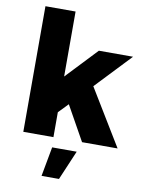

<svg xmlns="http://www.w3.org/2000/svg" viewBox="-103 -813 839 1117"><g transform="rotate(10 316.5 -254.0)"><path d="M630 0H420L306 -204L251 -147V0H73V-742H251V-358L424 -541H626L428 -332ZM325 234H222L254 60H399Z"/></g></svg>

Font: Argentum Novus
Style: Bold
Weight: 700
Designer: Julieta Ulanovsky (font) & Cristiano Sobral (main changes)
Foundry: Julieta Ulanovsky (font) & Cristiano Sobral (main changes)
Version: Version 3.00;November 27, 2020;FontCreator 13.0.0.2655 64-bi